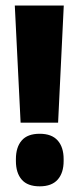

<svg xmlns="http://www.w3.org/2000/svg" viewBox="-20 -659 284 694"><path d="M190 -215.5H54.5L33.5 -639H210.5ZM123.5 14.5Q79.5 14.5 58.5 -9.8Q37.5 -34 37.5 -77V-84Q37.5 -127 58.5 -151.2Q79.5 -175.5 123.5 -175.5Q167 -175.5 188.5 -151.2Q210 -127 210 -84V-77Q210 -34 188.5 -9.8Q167 14.5 123.5 14.5Z"/></svg>

Font: Anek Odia SemiCondensed ExtraBold
Style: Regular
Weight: 800
Width: 4
Designer: Yesha Goshar & Mahesh Sahu (Odia), Yesha Goshar (Latin)
Foundry: Ek Type
Version: Version 1.003